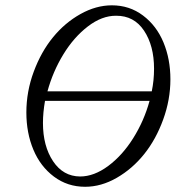

<svg xmlns="http://www.w3.org/2000/svg" viewBox="-20 -696 667 729"><path d="M303.2 13.2Q236.3 13.2 184.8 -25.4Q133.3 -64 106.7 -127.7Q80.1 -191.4 80.1 -269Q80.1 -348.6 108.2 -424.1Q136.2 -499.5 181.2 -554.4Q226.1 -609.4 285.4 -642.6Q344.7 -675.8 404.8 -675.8Q471.7 -675.8 522.9 -637.2Q574.2 -598.6 600.6 -535.2Q627 -471.7 627 -395Q627 -317.4 599.6 -242.2Q572.3 -167 527.6 -111.1Q482.9 -55.2 423.6 -21Q364.3 13.2 303.2 13.2ZM420.9 -636.2Q367.2 -636.7 313.7 -595.7Q260.3 -554.7 220.5 -489.5Q180.7 -424.3 160.2 -349.1H556.2Q564.9 -390.6 564.9 -435.1Q564.9 -522.5 526.9 -579.6Q488.8 -636.7 420.9 -636.2ZM284.2 -25.9Q336.9 -25.9 390.9 -65.9Q444.8 -106 485.8 -171.4Q526.9 -236.8 547.9 -313H150.9Q143.1 -268.6 143.1 -229Q143.1 -141.6 181.4 -84Q219.7 -26.4 284.2 -25.9Z"/></svg>

Font: Junicode SmCond Light
Style: Italic
Weight: 300
Width: 4
Italic angle: -11°
Designer: Peter S. Baker
Version: Version 2.206